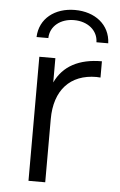

<svg xmlns="http://www.w3.org/2000/svg" viewBox="-53 -774 507 811"><g transform="rotate(5 200.5 -368.0)"><path d="M99 -526V0H170V-268C170 -391 236 -462 347 -462L364 -461V-530C267 -530 200 -494 167 -423V-526ZM130 -608C131 -659 175 -693 232 -693C289 -693 333 -659 334 -608H384C381 -687 317 -736 232 -736C147 -736 83 -687 80 -608Z"/></g></svg>

Font: Malon Grotesk
Style: Regular
Weight: 400
Designer: Julieta Ulanovsky
Foundry: Julieta Ulanovsky
Version: Version 7.200